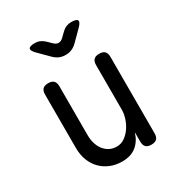

<svg xmlns="http://www.w3.org/2000/svg" viewBox="-186 -909 972 1043"><g transform="rotate(-30 300.0 -387.5)"><path d="M415 -234V-515Q415 -538 426 -549Q437 -560 460 -560Q483 -560 494 -549Q505 -538 505 -515V-35Q505 -12 494 -1Q483 10 460 10Q437 10 426 -1Q415 -12 415 -35V-94Q401 -46 367 -18Q333 10 278 10Q238 10 204.5 -3.5Q171 -17 146.5 -42Q122 -67 108.5 -102Q95 -137 95 -180V-515Q95 -538 106 -549Q117 -560 140 -560Q163 -560 174 -549Q185 -538 185 -515V-206Q185 -180 192 -156.5Q199 -133 212.5 -115Q226 -97 246 -86Q266 -75 293 -75Q320 -75 342.5 -91Q365 -107 381 -130.5Q397 -154 406 -182Q415 -210 415 -234ZM186 -785Q203 -785 217 -779Q231 -773 243 -762L271 -735Q285 -721 300 -721Q315 -721 329 -735L356 -761Q368 -773 382.5 -779Q397 -785 414 -785Q448 -785 453 -773Q458 -761 434 -737L372 -675Q357 -660 339 -652.5Q321 -645 300 -645Q279 -645 261.5 -652.5Q244 -660 229 -675L166 -738Q143 -761 148 -773Q153 -785 186 -785Z"/></g></svg>

Font: Maple Mono NF CN
Style: Regular
Weight: 400
Monospace: yes
Designer: subframe7536
Version: Version 7.000